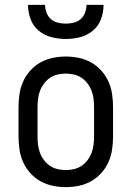

<svg xmlns="http://www.w3.org/2000/svg" viewBox="-20 -760 540 788"><path d="M250 8Q223 8 196.5 2.5Q170 -3 146.5 -16Q123 -29 104.5 -49.5Q86 -70 75 -94.5Q64 -119 60 -146Q56 -173 56 -200V-320Q56 -347 60 -374Q64 -401 75 -425.5Q86 -450 104.5 -470.5Q123 -491 146.5 -504Q170 -517 196.5 -522.5Q223 -528 250 -528Q277 -528 303.5 -522.5Q330 -517 353.5 -504Q377 -491 395.5 -470.5Q414 -450 425 -425.5Q436 -401 440 -374Q444 -347 444 -320V-200Q444 -173 440 -146Q436 -119 425 -94.5Q414 -70 395.5 -49.5Q377 -29 353.5 -16Q330 -3 303.5 2.5Q277 8 250 8ZM250 -62Q267 -62 284 -66Q301 -70 315 -79.5Q329 -89 339.5 -103Q350 -117 356 -133Q362 -149 364 -166Q366 -183 366 -200V-320Q366 -337 364 -354Q362 -371 356 -387Q350 -403 339.5 -417Q329 -431 315 -440.5Q301 -450 284 -454Q267 -458 250 -458Q233 -458 216 -454Q199 -450 185 -440.5Q171 -431 160.5 -417Q150 -403 144 -387Q138 -371 136 -354Q134 -337 134 -320V-200Q134 -183 136 -166Q138 -149 144 -133Q150 -117 160.5 -103Q171 -89 185 -79.5Q199 -70 216 -66Q233 -62 250 -62ZM250 -600Q220 -600 191 -607.5Q162 -615 139 -634Q116 -653 105.5 -681.5Q95 -710 95 -740H165Q165 -724 171 -708Q177 -692 189 -681.5Q201 -671 217.5 -667Q234 -663 250 -663Q266 -663 282.5 -667Q299 -671 311 -681.5Q323 -692 329 -708Q335 -724 335 -740H405Q405 -710 394.5 -681.5Q384 -653 361 -634Q338 -615 309 -607.5Q280 -600 250 -600Z"/></svg>

Font: HulyMono
Style: Regular
Weight: 400
Monospace: yes
Designer: Belleve Invis
Foundry: Belleve Invis
Version: Version 33.2.5; ttfautohint (v1.8.4)